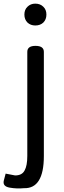

<svg xmlns="http://www.w3.org/2000/svg" viewBox="-57 -795 353 1055"><path d="M74 239Q36 243 -4 236Q-44 229 -36 197L-26 159L26 169Q64 169 78 142Q93 116 93 62V-510Q93 -543 138 -543Q184 -543 184 -510V62Q184 243 74 239ZM181 -671Q164 -655 137 -655Q111 -655 94 -671Q77 -688 77 -715Q77 -742 94 -758Q111 -775 137 -775Q164 -775 181 -758Q198 -742 198 -715Q198 -688 181 -671Z"/></svg>

Font: Swei Gothic CJK TC Regular
Style: Regular
Weight: 400
Version: Version 2.129